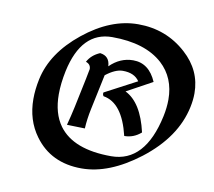

<svg xmlns="http://www.w3.org/2000/svg" viewBox="-72 -752 876 786"><g transform="rotate(10 366.5 -359.0)"><path d="M314.5 -48.8Q187 -48.8 118.7 -142.6Q71.3 -207 71.3 -295.4Q71.3 -334.5 80.6 -378.4Q104.5 -490.7 216.1 -580.6Q327.6 -670.4 441.4 -670.4Q558.1 -670.4 642.1 -594.2Q716.8 -526.9 716.8 -431.6Q716.8 -404.3 710.4 -374Q683.1 -244.1 552.7 -143.6Q428.7 -48.8 314.5 -48.8ZM425.3 -119.1Q565.9 -119.1 608.4 -317.9Q616.2 -355 616.2 -387.7Q616.2 -478.5 555.7 -534.2Q482.9 -600.1 345.7 -600.1Q218.3 -600.1 181.6 -430.2Q170.4 -376.5 170.4 -332Q170.4 -252.4 207 -202.1Q268.1 -119.1 425.3 -119.1ZM463.9 -210Q432.1 -342.8 352.5 -355.5Q348.6 -359.4 348.6 -365.7L349.1 -370.6L481.4 -440.4Q460.9 -471.7 412.1 -471.7Q381.3 -471.7 341.8 -440.9L311 -294.9Q301.8 -251.5 299.8 -212.4L225.1 -214.4Q235.4 -252.9 243.7 -291.5Q277.3 -450.7 277.3 -455.1Q277.3 -475.1 256.8 -481.9Q272.9 -512.2 308.1 -526.9Q348.1 -522 350.1 -479.5Q392.6 -521.5 446.8 -521.5Q512.7 -521.5 543.9 -448.7L437.5 -390.6Q505.9 -356.9 533.2 -236.8Q502.9 -210 463.9 -210Z"/></g></svg>

Font: Balgruf
Style: Italic
Weight: 500
Italic angle: -12°
Designer: Paul James Miller
Foundry: High-Logic / Made with FontCreator
Version: Version 1.201;March 28, 2021;FontCreator 13.0.0.2683 64-bit